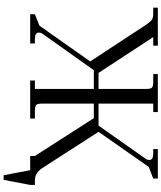

<svg xmlns="http://www.w3.org/2000/svg" viewBox="64 -806 888 1056"><g transform="rotate(90 508.0 -278.0)"><path d="M22 -676.8V-702.1H231V-676.8H184.1L380.9 -376H469.2V-637.2Q469.2 -662.1 462.2 -669.4Q455.1 -676.8 430.2 -676.8H387.2V-702.1H596.2V-676.8H549.8V-376H670.9L854 -636.2Q859.9 -645 859.9 -653.8Q859.9 -666.5 850.8 -671.6Q841.8 -676.8 821.8 -676.8H799.8V-702.1H961.9V-676.8L897.9 -651.9L705.1 -376L904.8 -65.9Q918.9 -44.9 935.3 -35.4Q951.7 -25.9 976.1 -25.9H997.1V0L969.2 146H943.8L916 0H837.9V-25.9L629.9 -350.1H549.8V-65.9Q549.8 -41 556.9 -33.4Q564 -25.9 588.9 -25.9H631.8V0H422.9V-25.9H469.2V-350.1H366.2L165 -66.9Q159.2 -58.1 159.2 -48.8Q159.2 -36.1 168 -31Q176.8 -25.9 196.8 -25.9H219.2V0H58.1V-25.9L121.1 -50.8L317.9 -330.1L116.2 -637.2Q100.6 -660.2 89.4 -668.5Q78.1 -676.8 55.2 -676.8Z"/></g></svg>

Font: Dihjauti
Style: Regular
Weight: 400
Designer: T. Christopher White
Version: Version 3.0.0